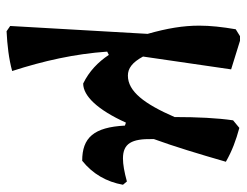

<svg xmlns="http://www.w3.org/2000/svg" viewBox="-103 -408 750 584"><g transform="rotate(90 272.0 -116.0)"><path d="M532 -127C503 -119 480 -115 462 -115C416 -115 402 -142 403 -204V-209C426 -272 448 -345 472 -428C439 -447 406 -459 369 -469L346 -450C339 -402 336 -342 336 -272C296 -180 258 -130 210 -130C188 -130 170 -143 152 -176L191 -444L104 -471H90L69 -458C62 -417 58 -381 58 -347C58 -298 66 -250 83 -190L59 228L75 239C117 237 160 232 196 222C165 126 144 32 137 -67L147 -72C169 -39 197 -12 234 6C272 6 314 -38 353 -124L362 -121C367 -26 399 9 469 9C509 -23 533 -65 542 -115Z"/></g></svg>

Font: Alegreya SC
Style: Bold
Weight: 700
Designer: Juan Pablo del Peral
Foundry: Huerta Tipografica
Version: Version 2.007;PS 002.007;hotconv 1.0.88;makeotf.lib2.5.64775